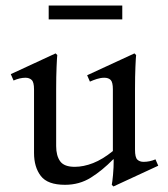

<svg xmlns="http://www.w3.org/2000/svg" viewBox="-20 -653 607 694"><path d="M542 -77 552 -54 390 21 384 15Q386 6 388.5 -20.5Q391 -47 391 -77H389Q350 -37 308.5 -11Q267 15 215 15Q152 15 127.5 -17Q103 -49 103 -100V-330Q103 -356 94.5 -364Q86 -372 72 -372Q52 -372 29 -362L19 -385L181 -460L187 -454Q186 -446 184.5 -411.5Q183 -377 183 -331V-125Q183 -90 197.5 -70Q212 -50 250 -50Q282 -50 316.5 -63.5Q351 -77 388 -107V-330Q388 -356 380 -364Q372 -372 357 -372Q344 -372 330 -367.5Q316 -363 305 -358L295 -381L466 -460L472 -454Q471 -446 469.5 -411.5Q468 -377 468 -331V-112Q468 -84 476.5 -76Q485 -68 499 -68Q521 -68 542 -77ZM156 -633H422V-583H156Z"/></svg>

Font: Bona Nova
Style: Regular
Weight: 400
Designer: Mateusz Machalski
Foundry: Capitalics
Version: Version 4.001; ttfautohint (v1.8.3)